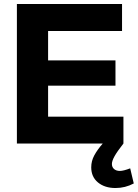

<svg xmlns="http://www.w3.org/2000/svg" viewBox="-20 -722 696 966"><path d="M222 -291H561V-418H222V-566H594V-702H65V0H601V-135H222ZM583 138Q565 138 554 128.5Q543 119 543 103Q543 88 556 64.5Q569 41 601 0H497Q470 31 454.5 59.5Q439 88 439 120Q439 168 473 196Q507 224 561 224Q610 224 653 201L635 125Q601 138 583 138Z"/></svg>

Font: Geom
Style: Bold
Weight: 700
Version: Version 1.102